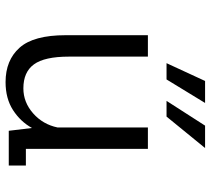

<svg xmlns="http://www.w3.org/2000/svg" viewBox="-54 -692 757 690"><g transform="rotate(90 325.0 -347.5)"><path d="M275.5 11.5Q197 11.5 152 -38.8Q107 -89 107 -204.5V-500H184V-216Q184 -128.5 211.8 -90.5Q239.5 -52.5 298 -52.5Q348 -52.5 387.8 -87.5Q427.5 -122.5 438.5 -175V-500H515.5V-61.5H575.5V0H450.5L440.5 -83.5Q417.5 -42 376 -15.2Q334.5 11.5 275.5 11.5ZM343 -567 432 -705.5H512.5L399.5 -567ZM207.5 -567 271.5 -705.5H350.5L266 -567Z"/></g></svg>

Font: Trispace Light
Style: Regular
Weight: 300
Designer: Tyler Finck
Foundry: Etcetera Type Company
Version: Version 1.210; ttfautohint (v1.8.3)